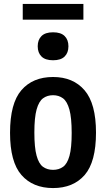

<svg xmlns="http://www.w3.org/2000/svg" viewBox="-20 -945 538 975"><path d="M249.5 10Q147 10 89 -56.2Q31 -122.5 31 -270.5Q31 -420.5 88.8 -487.2Q146.5 -554 249.5 -554Q351.5 -554 409.5 -486.5Q467.5 -419 467.5 -271.5Q467.5 -122.5 409.8 -56.2Q352 10 249.5 10ZM249.5 -82.5Q279 -82.5 300.2 -97.8Q321.5 -113 332.8 -153.5Q344 -194 344 -269.5Q344 -347 332.5 -388.5Q321 -430 299.8 -445.8Q278.5 -461.5 249.5 -461.5Q220 -461.5 198.8 -446Q177.5 -430.5 166 -389.5Q154.5 -348.5 154.5 -272.5Q154.5 -195.5 165.8 -154.5Q177 -113.5 198.2 -98Q219.5 -82.5 249.5 -82.5ZM249.5 -639Q210 -639 190.8 -658Q171.5 -677 171.5 -710Q171.5 -743 190.8 -762Q210 -781 249.5 -781Q289 -781 308.2 -762Q327.5 -743 327.5 -710Q327.5 -677 308.2 -658Q289 -639 249.5 -639ZM95.5 -845V-925H403.5V-845Z"/></svg>

Font: Encode Sans Cnd SmBold
Style: Regular
Weight: 600
Width: 3
Designer: Multiple Designers
Foundry: Impallari Type
Version: Version 3.002; ttfautohint (v1.8.3) -l 8 -r 50 -G 200 -x 14 